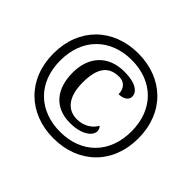

<svg xmlns="http://www.w3.org/2000/svg" viewBox="-164 -944 1174 1174"><g transform="rotate(45 422.5 -357.5)"><path d="M422 10C636 10 790 -134 790 -357C790 -581 636 -725 422 -725C208 -725 55 -580 55 -358C55 -134 209 10 422 10ZM423 -47C244 -47 115 -162 115 -357C115 -549 241 -668 423 -668C605 -668 730 -548 730 -358C730 -169 608 -47 423 -47ZM428 -128C530 -128 582 -173 582 -211C582 -225 576 -238 567 -244C549 -209 505 -174 441 -174C355 -174 307 -241 307 -358C307 -475 344 -541 440 -541C494 -541 513 -501 513 -463C552 -463 583 -481 583 -511C583 -553 537 -586 442 -586C298 -586 221 -492 221 -358C221 -220 291 -128 428 -128Z"/></g></svg>

Font: Noto Serif Gurmukhi Medium
Style: Regular
Weight: 500
Designer: Vaibhav Singh and the Monotype Design Team
Foundry: Monotype Imaging Inc.
Version: Version 2.004